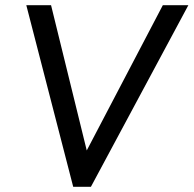

<svg xmlns="http://www.w3.org/2000/svg" viewBox="-20 -717 743 737"><path d="M261 0H329L703 -697H605L313 -139.5L176 -697H81Z"/></svg>

Font: HK Grotesk
Style: Italic
Weight: 400
Italic angle: -16°
Designer: Alfredo Marco Pradil
Foundry: Hanken Design Co.
Version: Version 3.001;FEAKit 1.0